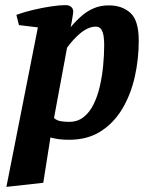

<svg xmlns="http://www.w3.org/2000/svg" viewBox="-20 -536 587 750"><path d="M5 194 128 -429 54 -438 44 -478Q74 -489 110 -497.5Q146 -506 180 -511Q214 -516 236 -516Q250 -516 258 -509Q266 -502 266 -491Q266 -486 264 -474Q262 -462 260 -449.5Q258 -437 256 -430Q277 -455 299 -474Q321 -493 347 -504Q373 -515 405 -515Q457 -515 489.5 -485.5Q522 -456 522 -377Q522 -305 506.5 -236Q491 -167 458 -111.5Q425 -56 373.5 -23Q322 10 250 10Q225 10 208.5 7.5Q192 5 177 1L149 178ZM250 -60Q283 -60 306.5 -78.5Q330 -97 345.5 -128.5Q361 -160 370 -199Q379 -238 383 -280Q387 -322 387 -361Q387 -376 385 -392.5Q383 -409 376 -420.5Q369 -432 354 -432Q339 -432 323.5 -425Q308 -418 293.5 -406Q279 -394 266 -379.5Q253 -365 242 -350L191 -75Q202 -65 217.5 -62.5Q233 -60 250 -60Z"/></svg>

Font: Manuale
Style: Bold Italic
Weight: 700
Italic angle: -11°
Version: Version 1.002